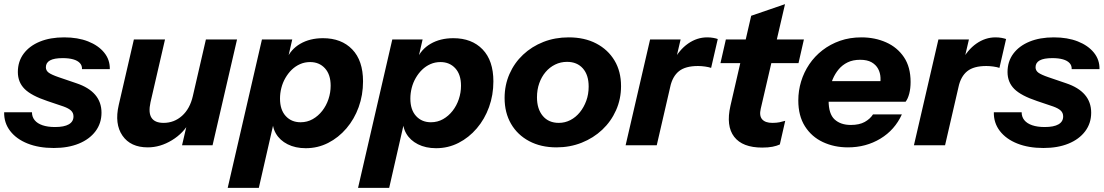

<svg xmlns="http://www.w3.org/2000/svg" viewBox="-26 -700 5318 925"><path d="M233 13Q161 13 107 -8.5Q53 -30 23 -69Q-7 -108 -6 -159H128Q128 -137 141 -121Q154 -105 179 -96.5Q204 -88 239 -88Q283 -88 305.5 -101Q328 -114 328 -139Q328 -156 316.5 -167Q305 -178 280 -187L203 -213Q125 -239 92.5 -271.5Q60 -304 60 -353Q60 -404 88 -441.5Q116 -479 166 -499.5Q216 -520 283 -520Q349 -520 398.5 -500.5Q448 -481 476 -446.5Q504 -412 503 -367H369Q370 -384 359 -396Q348 -408 327 -414Q306 -420 276 -420Q235 -420 215 -409Q195 -398 195 -376Q195 -360 208.5 -350Q222 -340 257 -328L342 -299Q402 -279 432.5 -243.5Q463 -208 463 -157Q463 -106 434 -67.5Q405 -29 353.5 -8Q302 13 233 13Z M686 10Q603 10 564 -46.5Q525 -103 546 -194L619 -510H769L699 -207Q688 -157 704 -132.5Q720 -108 762 -108Q813 -108 851 -142Q889 -176 903 -237L888 -114Q859 -59 802.5 -24.5Q746 10 686 10ZM851 0 879 -120H876L966 -510H1116L998 0Z M1447 14Q1397 14 1359.5 -5Q1322 -24 1303 -57Q1284 -90 1288 -132H1298L1221 205H1071L1236 -510H1382L1359 -410L1354 -413Q1374 -462 1420.5 -489Q1467 -516 1530 -516Q1619 -516 1671 -462Q1723 -408 1723 -308Q1723 -242 1702 -184Q1681 -126 1643 -81.5Q1605 -37 1555 -11.5Q1505 14 1447 14ZM1422 -111Q1454 -111 1480.5 -126Q1507 -141 1526.5 -166Q1546 -191 1556.5 -222.5Q1567 -254 1567 -287Q1567 -341 1539.5 -371Q1512 -401 1468 -401Q1442 -401 1419.5 -391Q1397 -381 1379.5 -364Q1362 -347 1349 -324.5Q1336 -302 1329.5 -276.5Q1323 -251 1323 -225Q1323 -171 1350.5 -141Q1378 -111 1422 -111Z M2075 14Q2025 14 1987.5 -5Q1950 -24 1931 -57Q1912 -90 1916 -132H1926L1849 205H1699L1864 -510H2010L1987 -410L1982 -413Q2002 -462 2048.5 -489Q2095 -516 2158 -516Q2247 -516 2299 -462Q2351 -408 2351 -308Q2351 -242 2330 -184Q2309 -126 2271 -81.5Q2233 -37 2183 -11.5Q2133 14 2075 14ZM2050 -111Q2082 -111 2108.5 -126Q2135 -141 2154.5 -166Q2174 -191 2184.5 -222.5Q2195 -254 2195 -287Q2195 -341 2167.5 -371Q2140 -401 2096 -401Q2070 -401 2047.5 -391Q2025 -381 2007.5 -364Q1990 -347 1977 -324.5Q1964 -302 1957.5 -276.5Q1951 -251 1951 -225Q1951 -171 1978.5 -141Q2006 -111 2050 -111Z M2655 10Q2580 10 2523.5 -20Q2467 -50 2436 -103.5Q2405 -157 2405 -228Q2405 -290 2428.5 -343.5Q2452 -397 2494 -436.5Q2536 -476 2592 -498Q2648 -520 2714 -520Q2790 -520 2846.5 -490.5Q2903 -461 2934.5 -408.5Q2966 -356 2966 -285Q2966 -223 2942 -169Q2918 -115 2875.5 -75Q2833 -35 2776.5 -12.5Q2720 10 2655 10ZM2666 -108Q2696 -108 2722 -121.5Q2748 -135 2767.5 -159Q2787 -183 2798.5 -214.5Q2810 -246 2810 -283Q2810 -339 2782 -370.5Q2754 -402 2706 -402Q2675 -402 2648.5 -389Q2622 -376 2602.5 -353Q2583 -330 2572 -299Q2561 -268 2561 -231Q2561 -175 2589 -141.5Q2617 -108 2666 -108Z M2988 0 3106 -510H3253L3225 -390H3228L3138 0ZM3203 -282 3217 -404Q3246 -460 3289 -490Q3332 -520 3381 -520Q3397 -520 3410.5 -517.5Q3424 -515 3432 -512L3400 -373Q3388 -377 3370.5 -379.5Q3353 -382 3337 -382Q3276 -382 3245 -357Q3214 -332 3203 -282Z M3646 11Q3551 11 3511 -41Q3471 -93 3493 -190L3593 -624L3756 -680L3639 -176Q3631 -142 3646 -125Q3661 -108 3695 -108Q3715 -108 3729.5 -111Q3744 -114 3757 -118L3731 -4Q3716 3 3695.5 7Q3675 11 3646 11ZM3445 -396 3471 -510H3847L3821 -396Z M4059 10Q3993 10 3938.5 -15.5Q3884 -41 3852 -91.5Q3820 -142 3820 -216Q3820 -263 3833.5 -307.5Q3847 -352 3873 -390.5Q3899 -429 3936.5 -458Q3974 -487 4021 -503.5Q4068 -520 4124 -520Q4189 -520 4243 -496Q4297 -472 4329 -424.5Q4361 -377 4361 -305Q4361 -274 4354.5 -249Q4348 -224 4337 -210H3904L3925 -309H4240L4211 -279Q4217 -302 4216 -325.5Q4215 -349 4204.5 -368.5Q4194 -388 4173 -400Q4152 -412 4118 -412Q4083 -412 4057.5 -399.5Q4032 -387 4014.5 -366Q3997 -345 3986 -319Q3975 -293 3970.5 -266Q3966 -239 3966 -215Q3966 -151 3995 -124.5Q4024 -98 4073 -98Q4114 -98 4140 -112.5Q4166 -127 4180 -149H4319Q4285 -74 4215.5 -32Q4146 10 4059 10Z M4377 0 4495 -510H4642L4614 -390H4617L4527 0ZM4592 -282 4606 -404Q4635 -460 4678 -490Q4721 -520 4770 -520Q4786 -520 4799.5 -517.5Q4813 -515 4821 -512L4789 -373Q4777 -377 4759.5 -379.5Q4742 -382 4726 -382Q4665 -382 4634 -357Q4603 -332 4592 -282Z M5001 13Q4929 13 4875 -8.5Q4821 -30 4791 -69Q4761 -108 4762 -159H4896Q4896 -137 4909 -121Q4922 -105 4947 -96.5Q4972 -88 5007 -88Q5051 -88 5073.5 -101Q5096 -114 5096 -139Q5096 -156 5084.5 -167Q5073 -178 5048 -187L4971 -213Q4893 -239 4860.5 -271.5Q4828 -304 4828 -353Q4828 -404 4856 -441.5Q4884 -479 4934 -499.5Q4984 -520 5051 -520Q5117 -520 5166.5 -500.5Q5216 -481 5244 -446.5Q5272 -412 5271 -367H5137Q5138 -384 5127 -396Q5116 -408 5095 -414Q5074 -420 5044 -420Q5003 -420 4983 -409Q4963 -398 4963 -376Q4963 -360 4976.5 -350Q4990 -340 5025 -328L5110 -299Q5170 -279 5200.5 -243.5Q5231 -208 5231 -157Q5231 -106 5202 -67.5Q5173 -29 5121.5 -8Q5070 13 5001 13Z"/></svg>

Font: Instrument Sans
Style: Bold Italic
Weight: 700
Italic angle: -13°
Designer: Rodrigo Fuenzalida
Foundry: fragTYPE
Version: Version 1.000;gftools[0.9.28]